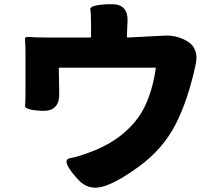

<svg xmlns="http://www.w3.org/2000/svg" viewBox="-20 -835 1040 911"><path d="M465 51Q396 69 349 15L334 -2Q270 -77 313 -84.5Q356 -92 433 -123Q561 -176 635 -276Q697 -362 719 -509Q720 -514 715 -514H264Q259 -514 259 -509L261 -391Q263 -306 180 -309Q97 -313 99 -332.5Q101 -352 101 -399V-571Q101 -631 98.5 -646.5Q96 -662 119 -659.5Q142 -657 203 -657H407Q412 -657 412 -662V-724Q412 -770 408.5 -790.5Q405 -811 492 -815H503Q589 -819 585 -733L582 -662Q582 -657 587 -657L761 -666Q819 -669 869 -639Q924 -605 909 -532Q872 -358 811.5 -242Q751 -126 638 -44Q531 34 465 51Z"/></svg>

Font: Resource Han Rounded TW Heavy
Style: Regular
Weight: 900
Designer: Cyano Hao (round all glyphs); Ryoko NISHIZUKA 西塚涼子 (kana, bopomofo & ideographs); Paul D. Hunt (Latin, Greek & Cyrillic)
Foundry: Cyano Hao
Version: 0.990